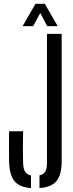

<svg xmlns="http://www.w3.org/2000/svg" viewBox="-20 -977 384 1004"><path d="M142 6.5Q80.5 2 54.8 -31Q29 -64 27.5 -133.5Q27 -173.5 27 -212Q27 -250.5 27.5 -290.5H101Q100 -264.5 99.8 -235Q99.5 -205.5 99.8 -176.5Q100 -147.5 101 -121Q102 -94.5 111.2 -79.2Q120.5 -64 142 -59.5ZM186.5 6.5V-60Q207 -64.5 216.2 -79.5Q225.5 -94.5 225.5 -121V-800H302.5V-133.5Q302.5 -64 276 -31Q249.5 2 186.5 6.5ZM98.5 -840.5 165.5 -957H214.5L281.5 -840.5H226.5L190.5 -909L153.5 -840.5Z"/></svg>

Font: Big Shoulders Stencil Display Thin Medium
Style: Regular
Weight: 500
Version: Version 2.001